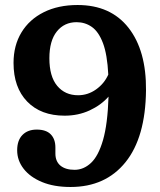

<svg xmlns="http://www.w3.org/2000/svg" viewBox="-20 -733 638 766"><path d="M261.5 13Q195 13 147.5 -6.8Q100 -26.5 74.2 -59.8Q48.5 -93 48.5 -133.5Q48.5 -173 69.5 -194.5Q90.5 -216 126.5 -216Q164 -216 182.5 -197Q201 -178 201 -144.5V-120.5Q201 -89 221.2 -72.2Q241.5 -55.5 277.5 -55.5Q313.5 -55.5 343 -83Q372.5 -110.5 391 -174.2Q409.5 -238 413 -347.5Q383 -313.5 337.5 -292.5Q292 -271.5 238 -271.5Q143 -271.5 88.5 -327.8Q34 -384 34 -482Q34 -551.5 65.5 -603.5Q97 -655.5 154.5 -684.2Q212 -713 289.5 -713Q421.5 -713 492.8 -622Q564 -531 562.5 -372.5Q560.5 -185 480.8 -86Q401 13 261.5 13ZM177 -500.5Q177 -428 208.2 -390.5Q239.5 -353 291.5 -353Q330.5 -353 363.2 -376.2Q396 -399.5 412 -435.5Q408 -515.5 390.8 -561Q373.5 -606.5 346.5 -625.5Q319.5 -644.5 285.5 -644.5Q236.5 -644.5 206.8 -607.5Q177 -570.5 177 -500.5Z"/></svg>

Font: Fraunces 72pt S100 SemiBold
Style: Regular
Weight: 600
Version: Version 1.000; ttfautohint (v1.8.3)